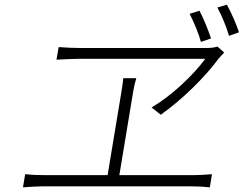

<svg xmlns="http://www.w3.org/2000/svg" viewBox="-20 -825 1041 820"><path d="M158.7 -29.1Q134.9 -29.1 78.1 -24.9L87.4 -81Q123.9 -77.1 166.9 -77.1H439.6L498.9 -435Q505.3 -474.1 506.4 -491.1H562.1Q554.3 -466.3 549 -435L489.7 -77.1H808.6Q839.1 -77.1 885.3 -81L876.1 -24.9Q839.5 -29.1 800.8 -29.1ZM318.2 -573.9Q302.9 -573.9 278.8 -572.8Q254.6 -571.7 237.9 -571L221.2 -570L230.5 -623.9Q283.4 -620 323.5 -620H861.5Q890.6 -620 908.7 -626.1L937.5 -600.9Q934.3 -596.9 925.8 -588.1Q917.3 -579.2 913 -573.9Q869.3 -514.6 802.6 -449.4Q735.8 -384.2 666.5 -334.9L627.5 -366.1Q691.1 -403.8 753.7 -461.5Q816.4 -519.2 856.9 -573.9ZM789.8 -766 832 -779.1Q857.6 -729.8 881.4 -660.9L838.1 -646Q822.8 -701 789.8 -766ZM908.4 -793 949.2 -805Q982.6 -741.5 1000.7 -687.1L958.1 -671.9Q940 -733 908.4 -793Z"/></svg>

Font: Karasuma Gothic
Style: Light Italic
Weight: 300
Italic angle: 9.39998°
Designer: Rasmus Andersson / Ryoko Nishizuka
Foundry: rsms
Version: Version 1.00